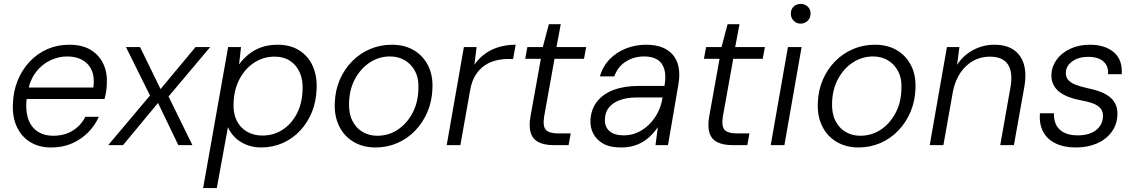

<svg xmlns="http://www.w3.org/2000/svg" viewBox="-20 -743 5813 983"><path d="M242 12Q180 12 135 -15.5Q90 -43 66.5 -93Q43 -143 46 -210Q48 -276 70.5 -331Q93 -386 132 -427.5Q171 -469 222.5 -491.5Q274 -514 335 -514Q402 -514 445.5 -487Q489 -460 509.5 -415Q530 -370 527 -315Q527 -298 523.5 -275.5Q520 -253 515 -236H101L111 -295H458Q465 -347 450 -382Q435 -417 402.5 -435.5Q370 -454 324 -454Q280 -454 237.5 -434Q195 -414 164.5 -374.5Q134 -335 123 -276L118 -249Q109 -189 121.5 -143.5Q134 -98 168 -73Q202 -48 253 -48Q310 -48 352 -74Q394 -100 417 -145H486Q466 -100 430.5 -64.5Q395 -29 348 -8.5Q301 12 242 12Z M534 0 748 -254 625 -502H697L802 -287L981 -502H1056L843 -249L965 0H893L789 -216L610 0Z M1020 220 1148 -502H1214L1204 -413Q1224 -441 1252 -464Q1280 -487 1317 -500.5Q1354 -514 1401 -514Q1467 -514 1513 -484.5Q1559 -455 1581.5 -404Q1604 -353 1601 -289Q1599 -224 1577 -169.5Q1555 -115 1516.5 -74Q1478 -33 1427 -10.5Q1376 12 1316 12Q1275 12 1240 -2.5Q1205 -17 1181.5 -41Q1158 -65 1147 -92L1090 220ZM1323 -49Q1381 -49 1427 -79Q1473 -109 1500 -161.5Q1527 -214 1529 -281Q1532 -332 1515 -371Q1498 -410 1465 -431.5Q1432 -453 1386 -453Q1328 -453 1281 -422Q1234 -391 1206 -337.5Q1178 -284 1176 -217Q1173 -166 1190.5 -128.5Q1208 -91 1242.5 -70Q1277 -49 1323 -49Z M1902 12Q1839 12 1790.5 -16.5Q1742 -45 1716.5 -97Q1691 -149 1694 -215Q1696 -280 1719.5 -334.5Q1743 -389 1783 -429.5Q1823 -470 1875 -492Q1927 -514 1986 -514Q2051 -514 2098.5 -486Q2146 -458 2171.5 -408Q2197 -358 2194 -290Q2192 -225 2168.5 -170Q2145 -115 2105.5 -74Q2066 -33 2014 -10.5Q1962 12 1902 12ZM1911 -48Q1969 -48 2015.5 -78.5Q2062 -109 2091 -162.5Q2120 -216 2122 -285Q2125 -340 2105.5 -377.5Q2086 -415 2052.5 -434.5Q2019 -454 1977 -454Q1921 -454 1874 -423.5Q1827 -393 1798 -339.5Q1769 -286 1767 -217Q1765 -163 1784 -125Q1803 -87 1836.5 -67.5Q1870 -48 1911 -48Z M2267 0 2355 -502H2420L2409 -412Q2432 -445 2463 -467.5Q2494 -490 2533.5 -502Q2573 -514 2620 -514L2607 -441H2582Q2549 -441 2517.5 -433Q2486 -425 2459.5 -406.5Q2433 -388 2414 -357.5Q2395 -327 2387 -281L2337 0Z M2815 0Q2766 0 2736.5 -15.5Q2707 -31 2697 -64Q2687 -97 2696 -147L2749 -442H2669L2680 -502H2759L2790 -619H2851L2829 -502H2981L2970 -442H2819L2766 -147Q2758 -97 2774.5 -78.5Q2791 -60 2838 -60H2902L2891 0Z M3159 12Q3103 12 3068.5 -7.5Q3034 -27 3017.5 -59Q3001 -91 3003 -126Q3005 -182 3036 -222Q3067 -262 3121.5 -282.5Q3176 -303 3247 -303H3382Q3391 -354 3381.5 -387.5Q3372 -421 3346 -437.5Q3320 -454 3278 -454Q3226 -454 3184.5 -428Q3143 -402 3125 -352H3051Q3067 -405 3102.5 -441Q3138 -477 3186.5 -495.5Q3235 -514 3287 -514Q3353 -514 3394 -488.5Q3435 -463 3449.5 -417Q3464 -371 3453 -309L3400 0H3336L3348 -92Q3334 -71 3315.5 -52Q3297 -33 3274 -18.5Q3251 -4 3222.5 4Q3194 12 3159 12ZM3174 -50Q3212 -50 3244.5 -65Q3277 -80 3302.5 -105Q3328 -130 3345 -161.5Q3362 -193 3369 -227L3372 -244H3241Q3190 -244 3153.5 -230.5Q3117 -217 3097.5 -192.5Q3078 -168 3077 -133Q3075 -95 3099.5 -72.5Q3124 -50 3174 -50Z M3730 0Q3681 0 3651.5 -15.5Q3622 -31 3612 -64Q3602 -97 3611 -147L3664 -442H3584L3595 -502H3674L3705 -619H3766L3744 -502H3896L3885 -442H3734L3681 -147Q3673 -97 3689.5 -78.5Q3706 -60 3753 -60H3817L3806 0Z M3926 0 4014 -502H4084L3996 0ZM4079 -622Q4058 -622 4043.5 -636.5Q4029 -651 4029 -673Q4029 -696 4043.5 -709.5Q4058 -723 4079 -723Q4100 -723 4115 -709.5Q4130 -696 4130 -673Q4130 -651 4115 -636.5Q4100 -622 4079 -622Z M4375 12Q4312 12 4263.5 -16.5Q4215 -45 4189.5 -97Q4164 -149 4167 -215Q4169 -280 4192.5 -334.5Q4216 -389 4256 -429.5Q4296 -470 4348 -492Q4400 -514 4459 -514Q4524 -514 4571.5 -486Q4619 -458 4644.5 -408Q4670 -358 4667 -290Q4665 -225 4641.5 -170Q4618 -115 4578.5 -74Q4539 -33 4487 -10.5Q4435 12 4375 12ZM4384 -48Q4442 -48 4488.5 -78.5Q4535 -109 4564 -162.5Q4593 -216 4595 -285Q4598 -340 4578.5 -377.5Q4559 -415 4525.5 -434.5Q4492 -454 4450 -454Q4394 -454 4347 -423.5Q4300 -393 4271 -339.5Q4242 -286 4240 -217Q4238 -163 4257 -125Q4276 -87 4309.5 -67.5Q4343 -48 4384 -48Z M4740 0 4828 -502H4892L4880 -411Q4912 -460 4962.5 -487Q5013 -514 5070 -514Q5133 -514 5171 -487Q5209 -460 5222.5 -412Q5236 -364 5225 -302L5171 0H5101L5153 -294Q5167 -371 5141 -412Q5115 -453 5047 -453Q5003 -453 4964.5 -432.5Q4926 -412 4898.5 -372.5Q4871 -333 4859 -276L4810 0Z M5488 12Q5427 12 5384 -9Q5341 -30 5320.5 -69Q5300 -108 5304 -163H5376Q5375 -132 5386 -106.5Q5397 -81 5425 -65.5Q5453 -50 5499 -50Q5537 -50 5565 -61.5Q5593 -73 5609.5 -95Q5626 -117 5627 -146Q5628 -172 5614.5 -188Q5601 -204 5575.5 -213.5Q5550 -223 5512 -230Q5483 -235 5455.5 -245Q5428 -255 5407 -270Q5386 -285 5374 -308Q5362 -331 5363 -362Q5365 -404 5390.5 -438.5Q5416 -473 5460 -493.5Q5504 -514 5560 -514Q5637 -514 5682.5 -475.5Q5728 -437 5723 -363H5653Q5656 -404 5629.5 -428Q5603 -452 5552 -452Q5502 -452 5470 -429Q5438 -406 5437 -372Q5436 -350 5448 -335Q5460 -320 5485 -310Q5510 -300 5546 -292Q5577 -286 5606 -276Q5635 -266 5656.5 -250.5Q5678 -235 5690 -212Q5702 -189 5701 -155Q5699 -105 5671 -67Q5643 -29 5596 -8.5Q5549 12 5488 12Z"/></svg>

Font: DM Sans 16pt Light
Style: Italic
Weight: 300
Italic angle: -10°
Version: Version 4.004;gftools[0.9.30]